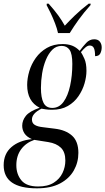

<svg xmlns="http://www.w3.org/2000/svg" viewBox="-83 -786 574 1046"><path d="M118 240Q-63 240 -63 114Q-63 52 -21 15.5Q21 -21 91 -28Q63 -40 50.5 -59Q38 -78 38 -101Q38 -130 58 -155Q78 -180 133 -199Q65 -233 65 -323Q65 -359 76.5 -398Q88 -437 112 -470.5Q136 -504 172.5 -525Q209 -546 258 -546Q287 -546 309.5 -537.5Q332 -529 351 -509Q368 -532 386.5 -552Q405 -572 430 -572Q451 -572 461 -559Q471 -546 471 -528Q471 -510 463.5 -495Q456 -480 435 -480Q435 -512 428 -525Q421 -538 406 -538Q395 -538 383.5 -528.5Q372 -519 358 -502Q366 -490 377 -465.5Q388 -441 388 -400Q388 -368 377.5 -331.5Q367 -295 344.5 -262Q322 -229 286.5 -208.5Q251 -188 201 -188Q179 -188 164.5 -190.5Q150 -193 143 -194Q91 -168 91 -135Q91 -115 106.5 -105.5Q122 -96 151 -93L215 -85Q275 -78 309.5 -47Q344 -16 344 47Q344 99 319 143Q294 187 244 213.5Q194 240 118 240ZM202 -198Q239 -198 263 -231Q287 -264 299 -319Q311 -374 311 -438Q311 -493 296 -514.5Q281 -536 253 -536Q223 -536 202 -515Q181 -494 167 -460Q153 -426 146.5 -386Q140 -346 140 -307Q140 -254 154 -226Q168 -198 202 -198ZM125 230Q177 230 209.5 209.5Q242 189 257.5 156.5Q273 124 273 89Q273 42 248.5 18.5Q224 -5 180 -12L104 -24Q58 -8 32 27.5Q6 63 6 114Q6 163 33.5 196.5Q61 230 125 230ZM233 -606Q228 -630 217 -658.5Q206 -687 193.5 -713.5Q181 -740 171 -758L172 -766H182Q214 -730 234 -702.5Q254 -675 270 -646Q293 -671 324.5 -701.5Q356 -732 400 -766H411L410 -758Q374 -718 346.5 -680Q319 -642 297 -606Z"/></svg>

Font: Noto Serif Display ExtraCondensed
Style: Italic
Weight: 400
Width: 2
Italic angle: -12°
Designer: Monotype Design Team
Foundry: Monotype Imaging Inc.
Version: Version 2.009